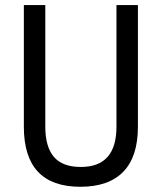

<svg xmlns="http://www.w3.org/2000/svg" viewBox="-20 -713 626 743"><path d="M291 9.8Q72.3 9.8 72.3 -222.7V-693.4H155.3V-222.7Q155.3 -145 188.5 -106Q221.7 -66.9 293 -66.9Q430.7 -66.9 430.7 -222.7V-693.4H513.7V-222.7Q513.7 -106.4 457 -48.3Q400.4 9.8 291 9.8Z"/></svg>

Font: Cascadia Code PL SemiLight
Style: Regular
Weight: 350
Monospace: yes
Designer: Aaron Bell
Foundry: Saja Typeworks
Version: Version 2404.023; ttfautohint (v1.8.4)